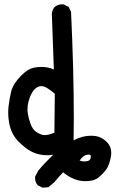

<svg xmlns="http://www.w3.org/2000/svg" viewBox="-20 -721 540 879"><path d="M316.9 -78.6Q357.4 -99.6 395.5 -99.6Q406.2 -99.6 418 -98.1Q446.8 -93.8 470.7 -69.3Q489.3 -49.8 489.3 -21.5Q489.3 -12.7 487.8 -3.4Q480.5 35.2 466.8 54.2Q453.1 73.2 430.7 91.8Q410.2 108.4 372.6 108.4Q366.2 108.4 359.9 107.9Q314.9 105 269 67.9Q248.5 88.9 228.5 113.3L201.2 136.2L174.8 138.2L152.8 127.4L152.3 126.5Q140.6 113.3 140.6 93.8Q140.6 90.8 141.1 86.4L156.2 59.1Q180.2 29.8 223.6 -12.7Q208.5 -10.3 197.3 -10.3Q186 -10.3 178.2 -11.2Q148.9 -14.2 122.6 -27.8Q96.2 -41.5 65.2 -72.5Q34.2 -103.5 23.9 -148.4Q17.6 -177.2 17.6 -205.6Q17.6 -219.2 19 -232.9Q23.9 -273.4 31.7 -304.2Q41 -338.9 77.6 -375.5Q106.9 -404.8 132.8 -410.6Q150.9 -414.6 168.9 -414.6Q201.7 -414.6 226.6 -402.8L217.3 -658.2Q217.3 -658.2 217.3 -658.7Q219.2 -676.3 230.5 -689.5Q245.1 -701.2 264.6 -701.2Q267.6 -701.2 272 -700.7L293.9 -689.5L305.2 -667.5Q317.9 -401.9 317.9 -178.7Q317.9 -127.4 316.9 -78.6ZM365.7 18.1Q373 18.1 382.3 16.1Q392.1 12.2 394.5 3.9Q396 -0.5 396 -4.2Q396 -7.8 394.5 -10.3Q392.6 -13.2 385.7 -13.2Q381.8 -13.2 376.5 -12.2Q361.3 -9.8 344.7 13.7Q353.5 18.1 365.7 18.1ZM184.1 -323.7Q176.8 -326.7 168.5 -326.7Q156.7 -326.7 145 -317.9Q132.3 -308.6 123 -289.6Q110.8 -265.1 106.9 -237.3Q106 -230 106 -225.1Q106 -220.2 106 -214.4Q106 -208.5 107.9 -197.5Q109.9 -186.5 113.3 -174.8Q123 -138.7 136.5 -125.2Q149.9 -111.8 171.4 -104.5Q177.7 -102.5 185.5 -102.5Q203.1 -102.5 229 -113.8L231 -291.5Q201.7 -316.9 184.1 -323.7Z"/></svg>

Font: Bakudai
Style: Medium
Weight: 500
Version: Version 1.48